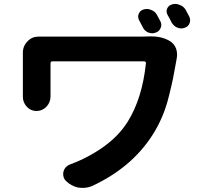

<svg xmlns="http://www.w3.org/2000/svg" viewBox="-20 -877 1040 963"><path d="M728.5 -694.3Q734.4 -694.3 740.2 -694.3Q793.9 -694.3 834 -669.9Q854.5 -656.2 863.3 -632.8Q868.2 -618.2 868.2 -603.5Q868.2 -593.8 866.2 -584Q864.3 -576.2 864.3 -572.3Q853.5 -511.7 847.7 -482.9Q841.8 -454.1 827.6 -396.5Q813.5 -338.9 793 -291Q772.5 -243.2 745.1 -200.2Q639.6 -35.2 440.4 56.6Q418 65.4 395.5 65.4Q383.8 65.4 371.1 63.5Q335.9 55.7 309.6 29.3Q296.9 15.6 296.9 -3.9Q296.9 -18.6 304.7 -31.2Q313.5 -44.9 330.1 -51.8Q420.9 -85 498.5 -140.1Q576.2 -195.3 621.1 -267.6Q693.4 -383.8 711.9 -559.6Q712.9 -563.5 710 -566.4Q707 -569.3 703.1 -569.3H243.2Q233.4 -569.3 233.4 -559.6V-402.3V-393.6Q233.4 -363.3 212.9 -341.8Q192.4 -320.3 163.1 -320.3Q133.8 -320.3 114.3 -341.8Q94.7 -363.3 94.7 -391.6V-402.3V-612.3Q94.7 -646.5 118.2 -669.9Q140.6 -693.4 172.9 -693.4Q173.8 -693.4 174.8 -693.4Q194.3 -693.4 211.9 -693.4H690.4Q710 -693.4 728.5 -694.3ZM820.3 -802.7Q815.4 -811.5 815.4 -820.3Q815.4 -827.1 818.4 -834Q825.2 -849.6 841.8 -854.5Q850.6 -857.4 859.4 -857.4Q870.1 -857.4 880.9 -852.5Q900.4 -845.7 911.1 -828.1Q919.9 -811.5 929.7 -793Q933.6 -784.2 933.6 -775.4Q933.6 -767.6 930.7 -759.8Q922.9 -742.2 905.3 -737.3Q897.5 -734.4 889.6 -734.4Q877.9 -734.4 867.2 -739.3Q849.6 -748 839.8 -765.6Q831.1 -784.2 820.3 -802.7ZM677.7 -775.4Q672.9 -784.2 672.9 -793.9Q672.9 -800.8 675.8 -807.6Q682.6 -824.2 699.2 -829.1Q708 -832 716.8 -832Q727.5 -832 738.3 -827.1Q757.8 -820.3 767.6 -801.8Q776.4 -786.1 785.2 -768.6Q789.1 -760.7 789.1 -752Q789.1 -743.2 785.2 -735.4Q777.3 -717.8 758.8 -712.9Q751 -710 744.1 -710Q732.4 -710 721.7 -714.8Q703.1 -723.6 695.3 -742.2Q686.5 -759.8 677.7 -775.4Z"/></svg>

Font: Gen Jyuu GothicX Bold
Style: Bold
Weight: 700
Designer: Ryoko NISHIZUKA (kana &amp; ideographs); Paul D. Hunt (Latin, Greek &amp; Cyrillic); Wenlong ZHANG (bopomofo); Sandoll C
Version: Version 1.058.20140828